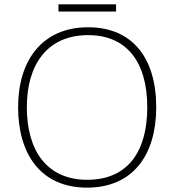

<svg xmlns="http://www.w3.org/2000/svg" viewBox="-20 -850 799 880"><path d="M512 -830H248V-797H512ZM696 -358C696 -588 584 -725 384 -725C175 -725 63 -575 63 -359C63 -142 168 10 379 10C591 10 696 -142 696 -358ZM103 -359C103 -552 195 -689 384 -689C560 -689 655 -567 655 -358C655 -160 569 -26 380 -26C192 -26 103 -163 103 -359Z"/></svg>

Font: Noto Sans Thai Looped ExtraLight
Style: Regular
Weight: 200
Designer: Sasikarn Vongin, Ben Mitchell
Foundry: The Fontpad Ltd
Version: Version 1.001